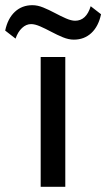

<svg xmlns="http://www.w3.org/2000/svg" viewBox="-87 -721 410 741"><path d="M165 -501V0H70V-501ZM198 -568Q178 -568 156 -577Q134 -586 111.5 -598Q89 -610 68.5 -619Q48 -628 33 -628Q14 -628 -2 -613Q-18 -598 -27 -572L-67 -603Q-57 -650 -29.5 -675.5Q-2 -701 38 -701Q58 -701 80 -692Q102 -683 124.5 -671Q147 -659 167.5 -650Q188 -641 203 -641Q246 -641 263 -697L303 -666Q293 -619 265.5 -593.5Q238 -568 198 -568Z"/></svg>

Font: Livvic Medium
Style: Regular
Weight: 500
Designer: Jacques Le Bailly, Baron von Fonthausen
Version: Version 1.001; ttfautohint (v1.8.2)